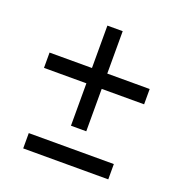

<svg xmlns="http://www.w3.org/2000/svg" viewBox="-104 -630 677 719"><g transform="rotate(20 234.5 -270.0)"><path d="M404 -61V0H65V-61ZM434 -371V-310H265V-141H204V-310H35V-371H204V-540H265V-371Z"/></g></svg>

Font: Mukta
Style: Regular
Weight: 400
Designer: Girish Dalvi and Yashodeep Gholap
Foundry: Ek Type
Version: Version 2.538;PS 1.001;hotconv 16.6.51;makeotf.lib2.5.65220;